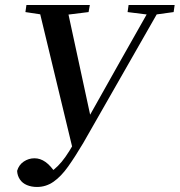

<svg xmlns="http://www.w3.org/2000/svg" viewBox="-20 -684 714 763"><path d="M48 -5Q55 -29 74.5 -42Q94 -55 117 -55Q140 -55 160.5 -40.5Q181 -26 200 3L155 30L161 10Q179 2 194.5 -10.5Q210 -23 225 -41Q240 -59 255.5 -84Q271 -109 289 -142L328 -210L455 -436L584 -664H624L311 -116Q279 -62 251 -22.5Q223 17 193 38Q163 59 127 59Q105 59 87 51.5Q69 44 59 29Q49 14 48 -5ZM81 -636 85 -664H337L332 -636L219 -622H174ZM487 -636 491 -664H674L670 -636L590 -625H575ZM272 -79 131 -664H244L343 -206Z"/></svg>

Font: Source Serif 4 48pt SemiBold
Style: Italic
Weight: 600
Italic angle: -12°
Designer: Frank Grießhammer
Foundry: Adobe Systems Incorporated
Version: Version 4.004;hotconv 1.0.116;makeotfexe 2.5.65601